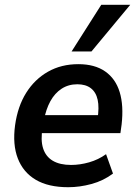

<svg xmlns="http://www.w3.org/2000/svg" viewBox="-20 -772 566 802"><path d="M265 10Q182 10 129.5 -21Q77 -52 54.5 -110Q32 -168 43 -249Q54 -328 89.5 -384.5Q125 -441 180.5 -472.5Q236 -504 307 -504Q376 -504 419.5 -473.5Q463 -443 480 -387Q497 -331 488 -252L483 -216H138L149 -291H405L387 -273Q395 -323 388 -355Q381 -387 359.5 -403.5Q338 -420 303 -420Q266 -420 237.5 -401.5Q209 -383 190.5 -349.5Q172 -316 163 -268L158 -239Q149 -187 160 -152.5Q171 -118 200.5 -100.5Q230 -83 277 -83Q314 -83 352.5 -94Q391 -105 423 -128L452 -47Q412 -17 362.5 -3.5Q313 10 265 10ZM279 -557 403 -752H524L362 -557Z"/></svg>

Font: Nunito Sans 10pt SemiCondensed
Style: Bold Italic
Weight: 700
Width: 4
Italic angle: -9°
Designer: Vernon Adams
Foundry: Vernon Adams
Version: Version 3.101;gftools[0.9.27]